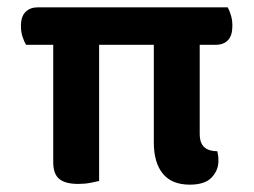

<svg xmlns="http://www.w3.org/2000/svg" viewBox="-20 -494 691 523"><path d="M37 -423Q37 -449 49.5 -461.5Q62 -474 83 -474H600Q605 -466 609 -452.5Q613 -439 613 -424Q613 -397 601 -384.5Q589 -372 568 -372H524V-130Q524 -104 536.5 -93Q549 -82 572 -82Q573 -77 574 -71Q575 -65 575 -56Q575 -30 556.5 -10.5Q538 9 497 9Q448 9 423.5 -21Q399 -51 399 -106V-372H250V-1Q242 1 226.5 4Q211 7 193 7Q158 7 141.5 -6.5Q125 -20 125 -52V-372H51Q46 -380 41.5 -393.5Q37 -407 37 -423Z"/></svg>

Font: Baloo Chettan 2 SemiBold
Style: Regular
Weight: 600
Designer: Maithili Shingre, Unnati Kotecha and Ek Type
Foundry: Ek Type
Version: Version 1.640;hotconv 1.0.111;makeotfexe 2.5.65597; ttfautoh